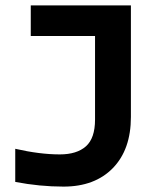

<svg xmlns="http://www.w3.org/2000/svg" viewBox="-20 -690 575 719"><path d="M204.1 -111.8Q267.6 -111.8 301.8 -142.1Q335.9 -172.4 335.9 -242.2V-555.2H95.2V-669.9H470.2V-252Q470.2 -129.9 402.6 -60.5Q335 8.8 217.8 8.8Q128.4 8.8 37.1 -8.8V-132.8Q128.9 -111.8 204.1 -111.8Z"/></svg>

Font: LT Wave Text Bold
Style: Regular
Weight: 700
Designer: Daniel Lyons
Version: Version 2.5 (Glyphs App)